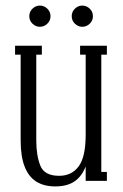

<svg xmlns="http://www.w3.org/2000/svg" viewBox="-20 -648 442 688"><path d="M178 20Q138 20 110.5 3Q83 -14 68.5 -50.5Q54 -87 54 -145V-452H34V-484H130V-452H110V-145Q110 -91 124.5 -54.5Q139 -18 192 -18Q237 -18 262 -52Q287 -86 287 -165V-452H267V-484H363V-452H343V-32H363V0H287V-69H293Q280 -24 252.5 -2Q225 20 178 20ZM275 -552Q260 -552 248.5 -563Q237 -574 237 -590Q237 -606 248.5 -617Q260 -628 275 -628Q290 -628 301.5 -617Q313 -606 313 -590Q313 -574 301.5 -563Q290 -552 275 -552ZM123 -552Q108 -552 96.5 -563Q85 -574 85 -590Q85 -606 96.5 -617Q108 -628 123 -628Q138 -628 149.5 -617Q161 -606 161 -590Q161 -574 149.5 -563Q138 -552 123 -552Z"/></svg>

Font: Margherita Variable
Style: Regular
Weight: 400
Designer: James Puckett
Foundry: Dunwich Type Founders
Version: Version 1.008